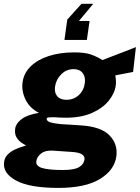

<svg xmlns="http://www.w3.org/2000/svg" viewBox="-49 -794 718 986"><path d="M282 -589 296.5 -693.5 369.5 -774.5H430L356 -686H411L397 -589ZM250.5 171Q103.5 171 33.8 133.2Q-36 95.5 -28 38.5Q-25 14.5 -9 -1Q7 -16.5 26.8 -25.8Q46.5 -35 63 -39.8Q79.5 -44.5 84.5 -46.5Q79 -50 63.8 -59.5Q48.5 -69 36.8 -87Q25 -105 29 -134Q32.5 -159.5 61.5 -182Q90.5 -204.5 151 -214.5Q104 -238 82.2 -282.5Q60.5 -327 67 -372.5Q73.5 -418.5 108.2 -452.8Q143 -487 200.5 -506Q258 -525 332.5 -525Q389 -525 421.2 -513Q453.5 -501 477 -485.5Q497 -493.5 527.5 -505Q558 -516.5 590.2 -529Q622.5 -541.5 649 -552L634.5 -424.5L543 -407Q548.5 -379 545.5 -355Q539.5 -313 508 -275Q476.5 -237 421.5 -213.2Q366.5 -189.5 289.5 -189.5Q276 -189.5 257.2 -190.2Q238.5 -191 230 -192Q209 -192 199.5 -190.8Q190 -189.5 190.5 -182.5Q192.5 -170 212.5 -164.8Q232.5 -159.5 264.5 -156.5Q282 -155 309.8 -153.8Q337.5 -152.5 367.5 -150Q469.5 -143.5 513.2 -98.8Q557 -54 548.5 9.5Q538.5 80 463.8 125.5Q389 171 250.5 171ZM292.5 -281.5Q329 -281.5 355.2 -305.2Q381.5 -329 386.5 -367Q391 -398.5 375.5 -418.8Q360 -439 329.5 -439Q292.5 -439 265.8 -412.8Q239 -386.5 233.5 -348.5Q229.5 -318 245 -299.8Q260.5 -281.5 292.5 -281.5ZM275 79Q333 79 357.2 64.2Q381.5 49.5 385 25Q389 -8.5 324 -13.5L220.5 -20.5Q183 -22.5 161.8 -5.5Q140.5 11.5 137.5 33.5Q134 58.5 167.2 68.8Q200.5 79 275 79Z"/></svg>

Font: Public Sans ExtraBold
Style: Italic
Weight: 800
Italic angle: -8°
Designer: The Public Sans project authors (U.S. Web Design System). Libre Franklin designed by Pablo Impallari and Rodrigo Fuenzal
Version: Version 1.007; ttfautohint (v1.8.1) -l 8 -r 50 -G 200 -x 14 